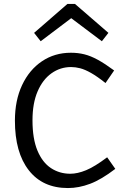

<svg xmlns="http://www.w3.org/2000/svg" viewBox="-20 -937 654 972"><path d="M324 15Q196 15 125.8 -75Q55.5 -164.9 55.5 -326Q55.5 -429.1 92 -506.5Q128.4 -583.8 192.5 -626.9Q256.6 -670 339 -670Q375 -670 407.1 -662Q439.2 -654 475.1 -634.4Q510.9 -614.9 557.8 -580.3L514.1 -516.6Q471.9 -550.2 440.9 -567.7Q409.9 -585.2 385.9 -591.4Q362 -597.6 339.9 -597.6Q285.2 -597.6 240.6 -565.9Q196 -534.1 170.3 -474.1Q144.5 -414 144.5 -328Q144.5 -234.6 169.6 -174.5Q194.7 -114.5 238.1 -85.9Q281.5 -57.4 335.7 -57.4Q372.3 -57.4 415.9 -75.3Q459.5 -93.3 522.5 -140.7L563.7 -82.1Q493.3 -28.1 436.3 -6.6Q379.3 15 324 15ZM152.6 -770.6 321.6 -917.2H349.2L352.3 -853.8L186 -728.2ZM528.8 -770.6 495.7 -728.2 328.8 -853.8 331.8 -917.2H359.5Z"/></svg>

Font: Intel One Mono Light
Style: Regular
Weight: 300
Monospace: yes
Designer: Fred Shallcrass
Foundry: Frere-Jones Type LLC
Version: Version 1.004